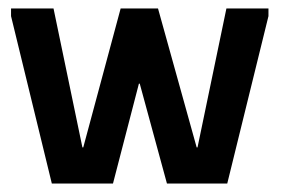

<svg xmlns="http://www.w3.org/2000/svg" viewBox="-20 -432 676 452"><path d="M102 0 6 -394V-412H106L174 -85H176L264 -412H352L443 -85H445L513 -412H612V-394L515 0H373L309 -235H307L246 0Z"/></svg>

Font: Darker Grotesque Light
Style: Bold
Weight: 700
Version: Version 1.000;gftools[0.9.28]